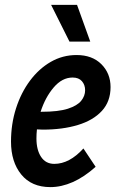

<svg xmlns="http://www.w3.org/2000/svg" viewBox="-20 -754 494 785"><path d="M25 -175Q25 -247 45.5 -311Q66 -375 102.5 -424Q139 -473 187.5 -501Q236 -529 293 -529Q357 -529 394.5 -491.5Q432 -454 432 -398Q432 -339 396.5 -300.5Q361 -262 298.5 -243Q236 -224 155 -224Q143 -224 131 -225Q129 -206 129 -188Q129 -141 148 -112.5Q167 -84 202 -84Q264 -84 321 -147L371 -72Q324 -30 277.5 -9.5Q231 11 186 11Q109 11 67 -40.5Q25 -92 25 -175ZM277 -437Q234 -437 199.5 -396.5Q165 -356 146 -297H150Q219 -297 257.5 -309.5Q296 -322 312 -342Q328 -362 328 -385Q328 -407 315 -422Q302 -437 277 -437ZM189 -734H295L349 -584H264Z"/></svg>

Font: Radio Canada Condensed Medium
Style: Italic
Weight: 500
Width: 3
Italic angle: -12°
Designer: Charles Daoud, Etienne Aubert Bonn, Alexandre Saumier Demers, Jacques Le Bailly
Foundry: Radio-Canada
Version: Version 2.104; ttfautohint (v1.8.4.7-5d5b);gftools[0.9.28.de